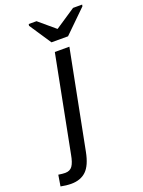

<svg xmlns="http://www.w3.org/2000/svg" viewBox="-284 -806 812 1091"><g transform="rotate(-20 122.5 -260.0)"><path d="M-49 208Q-78 208 -112 201L-101 134Q-88 136 -78 137Q-68 138 -60 138Q-31 138 -16.5 117.5Q-2 97 6 52L119 -528H207L91 65Q76 143 42 175.5Q8 208 -49 208ZM220 -586H120L32 -718L34 -728H81L178 -646H179L302 -728H357L355 -718Z"/></g></svg>

Font: Libra Sans Modern
Style: Italic
Weight: 400
Italic angle: -12°
Foundry: Stefan Peev, Context Ltd
Version: Version 1.000